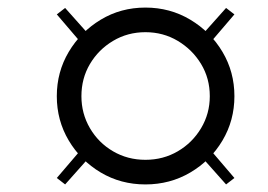

<svg xmlns="http://www.w3.org/2000/svg" viewBox="-20 -622 709 507"><path d="M364 -135Q299 -135 246 -166.5Q193 -198 161.5 -251Q130 -304 130 -368Q130 -432 161.5 -485Q193 -538 246 -570Q299 -602 364 -602Q429 -602 482.5 -570Q536 -538 567.5 -485Q599 -432 599 -368Q599 -304 567.5 -251Q536 -198 482.5 -166.5Q429 -135 364 -135ZM152 -135 130 -152 224 -262 241 -235ZM224 -474 130 -584 152 -601 242 -500ZM364 -200Q411 -200 449.5 -222.5Q488 -245 511 -283.5Q534 -322 534 -368Q534 -415 511 -453Q488 -491 449.5 -514Q411 -537 364 -537Q317 -537 278.5 -514Q240 -491 217.5 -453Q195 -415 195 -368Q195 -322 217.5 -283.5Q240 -245 278.5 -222.5Q317 -200 364 -200ZM577 -135 488 -235 505 -262 599 -152ZM505 -474 487 -500 577 -601 599 -584Z"/></svg>

Font: Libre Bodoni
Style: Italic
Weight: 400
Italic angle: -13°
Designer: Pablo Impallari, Rodrigo Fuenzalida
Foundry: Impallari Type
Version: Version 2.005;gftools[0.9.23]